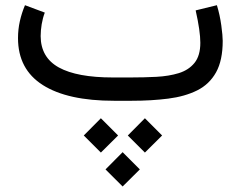

<svg xmlns="http://www.w3.org/2000/svg" viewBox="-20 -380 908 724"><path d="M461.9 130.9 526.4 65.9 591.3 130.9 526.4 195.3ZM295.9 130.9 360.4 65.9 425.3 130.9 360.4 195.3ZM377.9 258.8 442.4 193.8 507.3 258.8 442.4 323.2ZM476.1 0H410.2Q234.9 0 141.4 -59.3Q47.9 -118.7 47.9 -236.3Q47.9 -269 54.9 -300.3Q62 -331.5 74.2 -360.4L148.9 -332.5Q141.1 -312 137.2 -288.6Q133.3 -265.1 133.3 -243.7Q133.8 -163.1 202.1 -125.5Q270.5 -87.9 405.3 -87.9H472.7Q522.9 -87.9 569.8 -90.3Q616.7 -92.8 654.1 -104.2Q691.4 -115.7 713.4 -142.8Q735.4 -169.9 735.4 -218.8Q735.4 -262.7 717.8 -340.8L797.9 -360.4Q809.1 -323.7 814.5 -284.2Q819.8 -244.6 819.8 -226.1Q819.8 -152.3 794.7 -107.2Q769.5 -62 723.4 -39.1Q677.2 -16.1 614.3 -8.1Q551.3 0 476.1 0Z"/></svg>

Font: Vazir WOL-UI
Style: Regular-WOL-UI
Weight: 400
Designer: Saber Rastikerdar
Foundry: Saber Rastikerdar
Version: Version 30.1.0